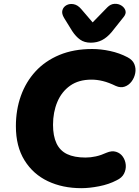

<svg xmlns="http://www.w3.org/2000/svg" viewBox="-20 -972 728 1003"><path d="M405 11Q307 11 230 -25.5Q153 -62 108 -134.5Q63 -207 63 -313Q63 -398 89 -471Q115 -544 165.5 -599Q216 -654 290.5 -685Q365 -716 462 -716Q507 -716 555.5 -705.5Q604 -695 646 -673Q673 -659 682 -636.5Q691 -614 686.5 -590Q682 -566 667.5 -546.5Q653 -527 631.5 -519.5Q610 -512 585 -523Q548 -541 517.5 -548.5Q487 -556 458 -556Q391 -556 346.5 -524.5Q302 -493 279.5 -439.5Q257 -386 257 -320Q257 -262 275 -223.5Q293 -185 330.5 -167Q368 -149 427 -149Q453 -149 480.5 -155Q508 -161 536 -174Q564 -186 586.5 -179Q609 -172 622 -153Q635 -134 637 -110.5Q639 -87 628 -65Q617 -43 589 -30Q549 -9 498 1Q447 11 405 11ZM454 -749Q421 -749 398.5 -765Q376 -781 357 -810L315 -878Q301 -901 306 -918.5Q311 -936 327.5 -945Q344 -954 365 -950Q386 -946 404 -925L464 -855L541 -934Q558 -951 578.5 -952Q599 -953 615 -942.5Q631 -932 635.5 -916Q640 -900 625 -882L562 -803Q539 -776 513 -762.5Q487 -749 454 -749Z"/></svg>

Font: Nunito ExtraLight Black
Style: Italic
Weight: 900
Italic angle: -9°
Version: Version 3.602